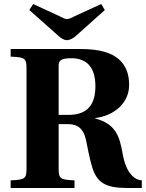

<svg xmlns="http://www.w3.org/2000/svg" viewBox="-20 -936 726 956"><path d="M126 -886 268 -760C284 -745 299 -736 313 -736C328 -736 346 -746 360 -759L502 -886L484 -916L353 -856C340 -849 325 -841 313 -841C303 -841 289 -849 275 -856L145 -916ZM33 0H351V-38C280 -41 272 -46 272 -97V-318H318C368 -318 396 -294 408 -240C416 -205 424 -151 440 -100C464 -26 507 0 612 0H686V-38C668 -39 651 -48 639 -60C614 -85 599 -122 590 -174C576 -254 557 -320 454 -346V-348C553 -361 623 -426 623 -513C623 -564 609 -607 573 -640C535 -673 478 -692 380 -692H33V-654C104 -651 112 -646 112 -595V-97C112 -46 104 -41 33 -38ZM272 -364V-607C272 -634 281 -646 336 -646C404 -646 455 -609 455 -507C455 -424 423 -364 322 -364Z"/></svg>

Font: Heuristica
Style: Bold
Weight: 700
Version: Version 1.0.1